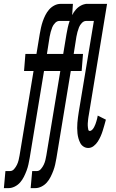

<svg xmlns="http://www.w3.org/2000/svg" viewBox="-80 -755 600 990"><path d="M-60 215 -52 127H-28Q-16 127 -7 116.5Q2 106 7.5 94.5Q13 83 16 70.5Q19 58 21 46L93 -389H44L51 -477H108L125 -580Q128 -597 131.5 -613Q135 -629 140.5 -645Q146 -661 154 -677Q162 -693 173.5 -706Q185 -719 200.5 -727Q216 -735 232 -735H296L290 -647H226Q214 -647 204 -636.5Q194 -626 189.5 -614.5Q185 -603 181.5 -590.5Q178 -578 176 -566L162 -477H251L243 -389H147L73 60Q70 77 66.5 93Q63 109 57 125Q51 141 43 157Q35 173 23.5 186Q12 199 -4 207Q-20 215 -36 215ZM78 215 86 127H110Q122 127 131 116.5Q140 106 145.5 94.5Q151 83 154 70.5Q157 58 159 46L231 -389H182L189 -477H246L263 -580Q266 -597 269.5 -613Q273 -629 278.5 -645Q284 -661 292 -677Q300 -693 311.5 -706Q323 -719 338.5 -727Q354 -735 370 -735H434L428 -647H364Q352 -647 342 -636.5Q332 -626 327.5 -614.5Q323 -603 319.5 -590.5Q316 -578 314 -566L300 -477H348L341 -389H285L211 60Q208 77 204.5 93Q201 109 195 125Q189 141 181 157Q173 173 161.5 186Q150 199 134 207Q118 215 102 215ZM375 8Q362 8 351 1Q340 -6 334 -17.5Q328 -29 324.5 -41.5Q321 -54 319.5 -67.5Q318 -81 318 -94.5Q318 -108 319 -122Q320 -136 322 -149.5Q324 -163 326 -177L404 -647H356L362 -735H472L378 -163Q377 -157 376 -151.5Q375 -146 374.5 -140.5Q374 -135 373.5 -129.5Q373 -124 372.5 -118.5Q372 -113 372.5 -107.5Q373 -102 373.5 -96.5Q374 -91 375.5 -85.5Q377 -80 383 -80Q390 -80 396 -86.5Q402 -93 405.5 -100Q409 -107 412 -114.5Q415 -122 417 -129.5Q419 -137 421 -144Q423 -151 424 -159L466 -138Q462 -123 458 -109Q454 -95 449.5 -80.5Q445 -66 439 -52.5Q433 -39 424.5 -25.5Q416 -12 403 -2Q390 8 375 8Z"/></svg>

Font: Iosevka Curly Semibold
Style: Italic
Weight: 600
Italic angle: -9°
Monospace: yes
Designer: Belleve Invis
Foundry: Belleve Invis
Version: Version 22.1.2; ttfautohint (v1.8.4)